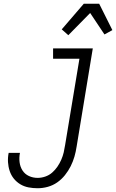

<svg xmlns="http://www.w3.org/2000/svg" viewBox="-20 -992 617 1020"><path d="M180 8Q155 8 131.5 3.5Q108 -1 88 -13Q68 -25 53.5 -43Q39 -61 31.5 -83.5Q24 -106 22.5 -130.5Q21 -155 26 -180H86Q81 -155 84 -130.5Q87 -106 99.5 -86.5Q112 -67 133.5 -57Q155 -47 180 -47Q200 -47 220.5 -54Q241 -61 257 -75Q273 -89 285 -106.5Q297 -124 305.5 -143.5Q314 -163 318.5 -182.5Q323 -202 326 -222L402 -680H262V-735H473L387 -213Q383 -186 375.5 -160Q368 -134 355.5 -109Q343 -84 325 -61.5Q307 -39 284 -23Q261 -7 234 0.5Q207 8 180 8ZM343 -805 308 -836 425 -972H507L577 -832L535 -809L459 -923Z"/></svg>

Font: Iosevka Curly Slab Light
Style: Italic
Weight: 300
Italic angle: -9°
Monospace: yes
Designer: Belleve Invis
Foundry: Belleve Invis
Version: Version 22.1.2; ttfautohint (v1.8.4)